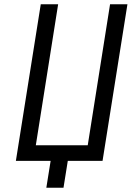

<svg xmlns="http://www.w3.org/2000/svg" viewBox="-20 -750 640 895"><path d="M196 125 216 0H54L170 -730H251L147 -73H389L493 -730H574L458 0H296L276 125Z"/></svg>

Font: JetBrains Mono NL Light
Style: Italic
Weight: 300
Italic angle: -9°
Designer: Philipp Nurullin, Konstantin Bulenkov
Foundry: JetBrains
Version: Version 2.304; ttfautohint (v1.8.4.7-5d5b)